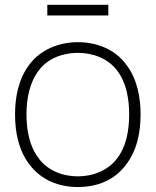

<svg xmlns="http://www.w3.org/2000/svg" viewBox="-20 -751 638 787"><path d="M174 -731.2V-687.5H424V-731.2ZM299 15.6C379.2 15.6 449 -12.5 495.8 -75C542.7 -135.4 556.2 -210.4 556.2 -282.3C556.2 -352.1 542.7 -428.1 495.8 -488.5C450 -549 377.1 -578.1 299 -578.1C218.8 -578.1 145.8 -545.8 102.1 -488.5C55.2 -428.1 41.7 -352.1 41.7 -282.3C41.7 -210.4 55.2 -135.4 102.1 -75C149 -13.5 219.8 15.6 299 15.6ZM509.4 -282.3C509.4 -216.7 497.9 -151 460.4 -102.1C424 -53.1 362.5 -28.1 299 -28.1C235.4 -28.1 174 -53.1 138.5 -102.1C101 -151 88.5 -216.7 88.5 -282.3C88.5 -345.8 101 -412.5 138.5 -461.5C174 -510.4 235.4 -534.4 299 -534.4C362.5 -534.4 424 -510.4 460.4 -461.5C497.9 -412.5 509.4 -345.8 509.4 -282.3Z"/></svg>

Font: Manrope Thin
Style: Regular
Weight: 100
Width: 4
Designer: Michael Sharanda
Foundry: Michael Sharanda
Version: Version 2.000;PS 002.000;hotconv 1.0.88;makeotf.lib2.5.64775